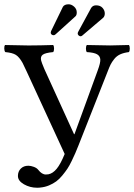

<svg xmlns="http://www.w3.org/2000/svg" viewBox="-20 -858 630 900"><path d="M483.9 -521 348.1 -176.8Q338.9 -153.8 333 -140.1Q327.1 -126.5 316.2 -103.8Q305.2 -81.1 295.9 -67.1Q286.6 -53.2 272.2 -35.6Q257.8 -18.1 243.4 -7.6Q229 2.9 210 11Q190.9 19 169.9 21Q165 22 153.8 22Q120.6 22 92.3 5.9Q64 -10.3 64 -33.2Q64 -54.2 77.4 -67.6Q90.8 -81.1 112.8 -81.1Q124.5 -81.1 138.4 -75.9Q152.3 -70.8 159.2 -62Q176.3 -40 194.8 -40Q203.1 -40 207 -41Q227.5 -44.9 245.6 -66.7Q263.7 -88.4 283.2 -136.2L105 -522.9Q101.1 -531.7 94.5 -544.9Q87.9 -558.1 85.9 -563Q70.3 -590.8 54.2 -600.8Q38.1 -610.8 4.9 -613.8Q0.5 -618.2 0 -630.4Q-0.5 -642.6 3.9 -647Q72.3 -645 107.9 -645H124Q164.6 -645 229 -647Q233.4 -642.6 233.4 -630.4Q233.4 -618.2 229 -613.8Q192.4 -610.4 180.4 -601.6Q168.5 -592.8 172.9 -574.2Q174.3 -566.9 188 -534.2L327.1 -229H329.1L438 -527.8Q451.2 -563.5 450.2 -579.1Q449.2 -595.2 435.1 -603.5Q420.9 -611.8 387.2 -613.8Q382.8 -618.2 382.8 -630.4Q382.8 -642.6 387.2 -647Q461.4 -645 496.1 -645Q524.4 -645 584 -647Q588.4 -642.6 588.4 -630.4Q588.4 -618.2 584 -613.8Q560.1 -610.8 543.5 -603.3Q526.9 -595.7 515.6 -581.5Q504.4 -567.4 498.3 -555.2Q492.2 -543 483.9 -521ZM430.2 -833Q450.2 -833 460.7 -821Q471.2 -809.1 471.2 -794.9Q471.2 -782.2 463.9 -774.9L365.2 -690.9Q362.3 -688 356.9 -688Q353 -688 348.6 -691.9Q344.2 -695.8 344.2 -701.2Q344.2 -704.1 345.2 -706.1L348.1 -711.9L407.2 -820.8Q415 -833 430.2 -833ZM301.8 -837.9Q314.9 -837.9 327.4 -826.9Q339.8 -815.9 339.8 -799.8Q339.8 -786.1 333 -780.8L245.1 -701.2Q240.7 -696.8 238.8 -695.8Q235.8 -692.9 231 -692.9Q228 -692.9 226.1 -693.8Q217.8 -697.3 217.8 -705.1Q217.8 -707.5 219.2 -711.9Q219.7 -712.4 220.2 -713.9Q220.7 -715.3 221.2 -715.8L274.9 -826.2Q282.2 -837.9 301.8 -837.9Z"/></svg>

Font: Common Serif
Style: Regular
Weight: 400
Designer: Philipp H. Poll, Khaled Hosny
Foundry: Stefan Peev, Context Ltd.
Version: Version 1.026